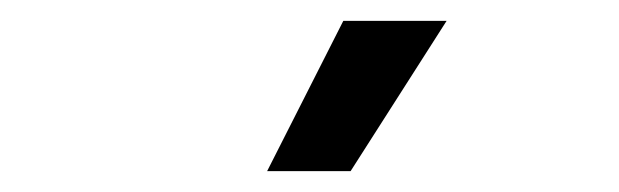

<svg xmlns="http://www.w3.org/2000/svg" viewBox="-20 -804 593 184"><path d="M309 -784H408L316 -640H236Z"/></svg>

Font: Evergrow Sans 
Style: Medium
Weight: 500
Foundry: 10Web
Version: Version 1.000